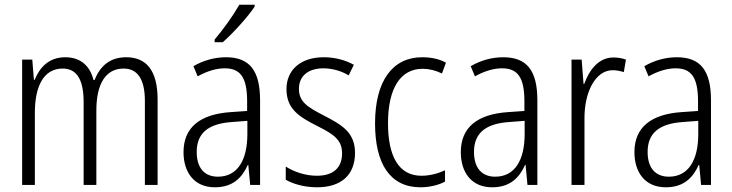

<svg xmlns="http://www.w3.org/2000/svg" viewBox="-20 -878 3109 815"><path d="M516 -635C447 -635 406 -599 381 -538H377C363 -595 325 -635 257 -635C187 -635 148 -591 127 -539H124L117 -625H74V-93H128V-400C128 -508 163 -587 246 -587C300 -587 335 -549 335 -445V-93H389V-409C389 -523 429 -587 505 -587C560 -587 595 -547 595 -450V-93H649V-456C649 -579 601 -635 516 -635Z M1061 -850V-858H996C969 -811 932 -759 891 -710V-699H926C969 -737 1032 -806 1061 -850ZM939 -635C890 -635 842 -621 801 -597L819 -554C861 -577 899 -588 934 -588C1000 -588 1029 -550 1029 -448V-407L958 -402C830 -393 759 -338 759 -232C759 -148 803 -83 892 -83C968 -83 1007 -123 1032 -178H1034L1042 -93H1084V-452C1084 -578 1040 -635 939 -635ZM964 -360 1030 -365V-309C1030 -198 988 -128 905 -128C849 -128 815 -164 815 -233C815 -312 863 -353 964 -360Z M1487 -229C1487 -316 1431 -348 1356 -387C1284 -424 1249 -446 1249 -501C1249 -556 1289 -588 1353 -588C1391 -588 1431 -576 1460 -558L1482 -603C1446 -623 1402 -635 1354 -635C1255 -635 1196 -580 1196 -500C1196 -415 1250 -382 1327 -343C1397 -308 1432 -284 1432 -227C1432 -168 1397 -132 1325 -132C1276 -132 1227 -149 1193 -171V-115C1223 -98 1269 -83 1326 -83C1430 -83 1487 -137 1487 -229Z M1765 -83C1802 -83 1841 -92 1869 -107V-155C1838 -141 1804 -132 1769 -132C1671 -132 1627 -217 1627 -355C1627 -505 1681 -586 1774 -586C1801 -586 1830 -579 1856 -566L1873 -612C1846 -627 1812 -635 1772 -635C1646 -635 1572 -534 1572 -354C1572 -181 1637 -83 1765 -83Z M2116 -635C2067 -635 2019 -621 1978 -597L1996 -554C2038 -577 2076 -588 2111 -588C2177 -588 2206 -550 2206 -448V-407L2135 -402C2007 -393 1936 -338 1936 -232C1936 -148 1980 -83 2069 -83C2145 -83 2184 -123 2209 -178H2211L2219 -93H2261V-452C2261 -578 2217 -635 2116 -635ZM2141 -360 2207 -365V-309C2207 -198 2165 -128 2082 -128C2026 -128 1992 -164 1992 -233C1992 -312 2040 -353 2141 -360Z M2584 -634C2520 -634 2481 -580 2460 -522H2457L2449 -625H2406V-93H2461V-375C2460 -484 2506 -580 2581 -580C2598 -580 2615 -576 2628 -572L2637 -625C2621 -631 2602 -634 2584 -634Z M2853 -635C2804 -635 2756 -621 2715 -597L2733 -554C2775 -577 2813 -588 2848 -588C2914 -588 2943 -550 2943 -448V-407L2872 -402C2744 -393 2673 -338 2673 -232C2673 -148 2717 -83 2806 -83C2882 -83 2921 -123 2946 -178H2948L2956 -93H2998V-452C2998 -578 2954 -635 2853 -635ZM2878 -360 2944 -365V-309C2944 -198 2902 -128 2819 -128C2763 -128 2729 -164 2729 -233C2729 -312 2777 -353 2878 -360Z"/></svg>

Font: Noto Sans Telugu UI Condensed Light
Style: Regular
Weight: 300
Width: 3
Designer: Jelle Bosma - Monotype Design Team
Foundry: Monotype Imaging Inc.
Version: Version 2.005